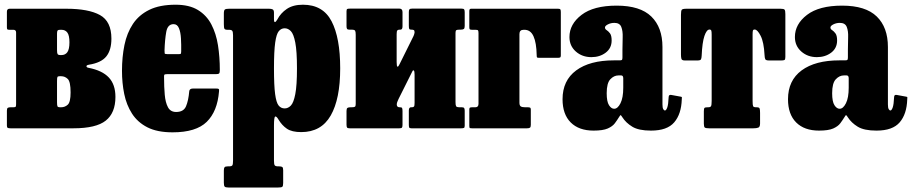

<svg xmlns="http://www.w3.org/2000/svg" viewBox="-20 -558 3966 835"><path d="M38 -428.5H20.5Q13 -428.5 11.5 -430.8Q10 -433 10 -440.5V-507Q10 -520 22 -520H268.5Q365 -520 414.8 -492.5Q464.5 -465 464.5 -390Q464.5 -340 442.2 -312.5Q420 -285 366.5 -276.5Q355.5 -274.5 356 -269.5Q356.5 -264.5 365.5 -263Q424.5 -251.5 453.2 -221Q482 -190.5 482 -136.5Q482 -67 440 -33.5Q398 0 299.5 0H25.5Q17 0 13.5 -2Q10 -4 10 -12V-76.5Q10 -86.5 13.8 -89Q17.5 -91.5 26.5 -91.5H38.5Q47 -91.5 48.5 -94.5Q50 -97.5 50 -105.5V-416.5Q50 -428.5 38 -428.5ZM228 -412.5V-340.5Q228 -327 230.5 -322.8Q233 -318.5 243.5 -318.5H247Q264 -318.5 273 -331.2Q282 -344 282 -374Q282 -404 273 -416.2Q264 -428.5 247 -428.5H242Q233 -428.5 230.5 -425.2Q228 -422 228 -412.5ZM228 -205.5V-114Q228 -99.5 230 -95.5Q232 -91.5 240 -91.5H246Q262.5 -91.5 274.8 -102.8Q287 -114 287 -156Q287 -202.5 274.8 -214.5Q262.5 -226.5 246 -226.5H239.5Q232 -226.5 230 -223.5Q228 -220.5 228 -205.5Z M510.5 -250Q510.5 -310 521.2 -362.2Q532 -414.5 558 -453.8Q584 -493 629.2 -515.2Q674.5 -537.5 744 -537.5Q803 -537.5 840.8 -514.5Q878.5 -491.5 899.2 -451.8Q920 -412 928 -361Q936 -310 936 -253Q936 -242 933 -238.8Q930 -235.5 918.5 -235.5H706Q696 -235.5 694.5 -232.5Q693 -229.5 693.5 -220.5Q693.5 -179.5 696.5 -145.8Q699.5 -112 710.5 -91.5Q721.5 -71 746 -71Q778.5 -71 789 -95.8Q799.5 -120.5 803 -161Q804 -173 819.5 -173H919.5Q929.5 -173 931.5 -170.8Q933.5 -168.5 932.5 -160.5Q925.5 -73.5 879 -28Q832.5 17.5 730.5 17.5Q664 17.5 621.2 -4.2Q578.5 -26 554.2 -63.8Q530 -101.5 520.2 -149.5Q510.5 -197.5 510.5 -250ZM709 -322.5H754.5Q765 -322.5 766.2 -324Q767.5 -325.5 768 -334.5Q768.5 -363.5 767 -390.8Q765.5 -418 758.2 -435.5Q751 -453 735 -453Q709 -453 703 -419.2Q697 -385.5 695.5 -339Q695.5 -329 696.2 -325.8Q697 -322.5 709 -322.5Z M953.5 -453V-499Q953.5 -513.5 958.2 -516.8Q963 -520 976.5 -520H1150Q1160.5 -520 1166 -517Q1171.5 -514 1171.5 -502.5V-475.5Q1171.5 -462 1175.5 -462Q1179.5 -462 1186 -473Q1200.5 -501 1227.5 -519.2Q1254.5 -537.5 1297.5 -537.5Q1384.5 -537.5 1422 -465.5Q1459.5 -393.5 1459.5 -260.5Q1459.5 -127.5 1418.2 -55.5Q1377 16.5 1290 16.5Q1249.5 16.5 1228 2Q1206.5 -12.5 1191.5 -37.5Q1182.5 -53 1177 -51.2Q1171.5 -49.5 1171.5 -12V140.5Q1171.5 156.5 1174.8 161Q1178 165.5 1190.5 165.5H1194Q1204 165.5 1207.8 168.5Q1211.5 171.5 1211.5 182.5V238Q1211.5 251.5 1207.5 254.5Q1203.5 257.5 1189 257.5H974Q960.5 257.5 957 253.5Q953.5 249.5 953.5 236.5V184Q953.5 173.5 956.5 169.5Q959.5 165.5 970.5 165.5H975.5Q987.5 165.5 990.5 161Q993.5 156.5 993.5 140V-404.5Q993.5 -420.5 989.5 -424.5Q985.5 -428.5 977.5 -428.5H968.5Q959 -428.5 956.2 -432.8Q953.5 -437 953.5 -453ZM1171.5 -260.5Q1171.5 -186 1176.5 -148.8Q1181.5 -111.5 1191.8 -99Q1202 -86.5 1218 -86.5Q1233 -86.5 1245 -99Q1257 -111.5 1264.2 -148.8Q1271.5 -186 1271.5 -260.5Q1271.5 -335.5 1264.2 -372.8Q1257 -410 1245 -422.5Q1233 -435 1218 -435Q1203 -435 1192.5 -422.5Q1182 -410 1176.8 -372.8Q1171.5 -335.5 1171.5 -260.5Z M1961 -114Q1961 -101 1963.5 -96.2Q1966 -91.5 1979 -91.5H1988Q1996 -91.5 1998.5 -88.2Q2001 -85 2001 -76.5V-11Q2001 -3 1997.2 -1.5Q1993.5 0 1985.5 0H1769Q1761 0 1759.5 -3.8Q1758 -7.5 1758 -15.5V-77Q1758 -91.5 1767.5 -91.5H1771.5Q1778 -91.5 1780.5 -94.8Q1783 -98 1783 -111V-233.5Q1783 -248 1779.8 -251.2Q1776.5 -254.5 1773 -247L1713.5 -128Q1712 -124.5 1708.8 -117.2Q1705.5 -110 1705.5 -104Q1705.5 -91.5 1717.5 -91.5H1719Q1726.5 -91.5 1728.5 -88.5Q1730.5 -85.5 1730.5 -74.5V-15Q1730.5 -6 1728 -3Q1725.5 0 1716.5 0H1501Q1492 0 1489.5 -3.2Q1487 -6.5 1487 -16V-75.5Q1487 -86 1491.2 -88.8Q1495.5 -91.5 1505 -91.5H1510Q1520 -91.5 1523.5 -93.8Q1527 -96 1527 -105.5V-406.5Q1527 -419.5 1524.5 -424.2Q1522 -429 1509 -429H1500Q1492 -429 1489.5 -432.2Q1487 -435.5 1487 -444V-509.5Q1487 -518 1490.8 -519.2Q1494.5 -520.5 1502.5 -520.5H1717.5Q1730.5 -520.5 1730.5 -505V-443.5Q1730.5 -429 1721.5 -429H1717.5Q1711 -429 1708 -425.8Q1705 -422.5 1705 -409.5V-288Q1705 -268.5 1708.8 -268Q1712.5 -267.5 1717.5 -278.5L1778.5 -401.5Q1780 -404.5 1781.5 -409.8Q1783 -415 1783 -417Q1783 -425 1779.8 -427Q1776.5 -429 1770.5 -429H1769Q1762 -429 1760 -432Q1758 -435 1758 -446V-505.5Q1758 -514.5 1760.8 -517.5Q1763.5 -520.5 1772 -520.5H1987Q1996 -520.5 1998.5 -517.2Q2001 -514 2001 -504.5V-445Q2001 -434.5 1996.8 -431.8Q1992.5 -429 1983 -429H1978Q1968 -429 1964.5 -426.8Q1961 -424.5 1961 -415Z M2046.5 -428.5H2033Q2026 -428.5 2023.5 -430.2Q2021 -432 2021 -439.5V-510.5Q2021 -520 2028.5 -520H2407Q2415 -520 2417 -517Q2419 -514 2419 -505.5V-316.5Q2419 -309.5 2415.5 -308Q2412 -306.5 2405 -306.5H2324Q2316.5 -306.5 2315.2 -309Q2314 -311.5 2314 -318.5Q2313 -372 2300.2 -400.2Q2287.5 -428.5 2260.5 -428.5H2257.5Q2239 -428.5 2239 -410V-111.5Q2239 -99.5 2244.5 -95.5Q2250 -91.5 2263 -91.5H2274.5Q2281.5 -91.5 2285 -90Q2288.5 -88.5 2288.5 -81.5V-15Q2288.5 -5.5 2284.8 -2.8Q2281 0 2272 0H2033.5Q2026 0 2023.5 -1.2Q2021 -2.5 2021 -10V-82.5Q2021 -89 2024.5 -90.2Q2028 -91.5 2034.5 -91.5H2047.5Q2061 -91.5 2061 -106.5V-413.5Q2061 -423.5 2058.8 -426Q2056.5 -428.5 2046.5 -428.5Z M2426.5 -126.5Q2426.5 -208 2485.8 -251.8Q2545 -295.5 2650 -295.5H2674Q2682.5 -295.5 2684.8 -297.5Q2687 -299.5 2687 -308.5V-341.5Q2687 -369.5 2688 -396.2Q2689 -423 2682 -440.8Q2675 -458.5 2652 -458.5Q2636.5 -458.5 2623.8 -452Q2611 -445.5 2611 -438.5Q2611 -431.5 2618.2 -427Q2625.5 -422.5 2632.8 -413Q2640 -403.5 2640 -382Q2640 -348.5 2614.2 -329Q2588.5 -309.5 2552 -309.5Q2512 -309.5 2484.2 -334Q2456.5 -358.5 2456.5 -397Q2456.5 -453 2509 -493.2Q2561.5 -533.5 2662 -533.5Q2764 -533.5 2812.5 -486.2Q2861 -439 2861 -353.5V-104Q2861 -89 2864.5 -83.2Q2868 -77.5 2872 -77.5Q2877 -77.5 2881.8 -90.2Q2886.5 -103 2888 -136.5Q2888.5 -147.5 2900 -145L2941 -137.5Q2945.5 -137 2945.5 -134Q2945.5 -131 2945 -125.5Q2943 -62 2912.2 -26Q2881.5 10 2811.5 10H2811Q2757.5 10 2729.8 -7Q2702 -24 2687 -47.5Q2682 -55.5 2679.8 -57Q2677.5 -58.5 2672 -48.5Q2664 -35.5 2654 -22Q2644 -8.5 2623 0.8Q2602 10 2561.5 10Q2497.5 10 2462 -25.5Q2426.5 -61 2426.5 -126.5ZM2618.5 -152.5Q2618.5 -116 2628.5 -100.5Q2638.5 -85 2651 -85Q2666.5 -85 2678.5 -109Q2690.5 -133 2690.5 -176.5V-217.5Q2690.5 -230 2681.5 -230H2669.5Q2650 -230 2634.2 -213.2Q2618.5 -196.5 2618.5 -152.5Z M3041 -20.5V-74Q3041 -86 3044 -88.8Q3047 -91.5 3058.5 -91.5H3060.5Q3069 -91.5 3072 -96Q3075 -100.5 3075 -119V-407Q3075 -421.5 3073.2 -425.5Q3071.5 -429.5 3066.5 -429.5H3065.5Q3053 -429.5 3043.5 -401.5Q3034 -373.5 3031.5 -315.5Q3031 -304 3028.2 -299.5Q3025.5 -295 3012.5 -295H2958.5Q2945.5 -295 2943.5 -302.2Q2941.5 -309.5 2941.5 -320.5V-493.5Q2941.5 -511 2945 -515.5Q2948.5 -520 2965.5 -520H3374.5Q3389 -520 3392.2 -515.8Q3395.5 -511.5 3395.5 -496.5V-310.5Q3395.5 -299.5 3391.8 -297.2Q3388 -295 3376.5 -295H3324.5Q3310.5 -295 3308 -300.8Q3305.5 -306.5 3305 -318.5Q3302 -375 3288 -402.2Q3274 -429.5 3262.5 -429.5H3260.5Q3256 -429.5 3254.5 -425.5Q3253 -421.5 3253 -408V-120Q3253 -101 3255.2 -96.2Q3257.5 -91.5 3268 -91.5H3270Q3281 -91.5 3283.2 -87Q3285.5 -82.5 3285.5 -67V-21Q3285.5 -6 3277.8 -3Q3270 0 3256.5 0H3064Q3049.5 0 3045.2 -3.2Q3041 -6.5 3041 -20.5Z M3407 -126.5Q3407 -208 3466.2 -251.8Q3525.5 -295.5 3630.5 -295.5H3654.5Q3663 -295.5 3665.2 -297.5Q3667.5 -299.5 3667.5 -308.5V-341.5Q3667.5 -369.5 3668.5 -396.2Q3669.5 -423 3662.5 -440.8Q3655.5 -458.5 3632.5 -458.5Q3617 -458.5 3604.2 -452Q3591.5 -445.5 3591.5 -438.5Q3591.5 -431.5 3598.8 -427Q3606 -422.5 3613.2 -413Q3620.5 -403.5 3620.5 -382Q3620.5 -348.5 3594.8 -329Q3569 -309.5 3532.5 -309.5Q3492.5 -309.5 3464.8 -334Q3437 -358.5 3437 -397Q3437 -453 3489.5 -493.2Q3542 -533.5 3642.5 -533.5Q3744.5 -533.5 3793 -486.2Q3841.5 -439 3841.5 -353.5V-104Q3841.5 -89 3845 -83.2Q3848.5 -77.5 3852.5 -77.5Q3857.5 -77.5 3862.2 -90.2Q3867 -103 3868.5 -136.5Q3869 -147.5 3880.5 -145L3921.5 -137.5Q3926 -137 3926 -134Q3926 -131 3925.5 -125.5Q3923.5 -62 3892.8 -26Q3862 10 3792 10H3791.5Q3738 10 3710.2 -7Q3682.5 -24 3667.5 -47.5Q3662.5 -55.5 3660.2 -57Q3658 -58.5 3652.5 -48.5Q3644.5 -35.5 3634.5 -22Q3624.5 -8.5 3603.5 0.8Q3582.5 10 3542 10Q3478 10 3442.5 -25.5Q3407 -61 3407 -126.5ZM3599 -152.5Q3599 -116 3609 -100.5Q3619 -85 3631.5 -85Q3647 -85 3659 -109Q3671 -133 3671 -176.5V-217.5Q3671 -230 3662 -230H3650Q3630.5 -230 3614.8 -213.2Q3599 -196.5 3599 -152.5Z"/></svg>

Font: Besley* Condensed Heavy
Style: Regular
Weight: 800
Width: 3
Designer: Owen Earl
Foundry: indestructible type*
Version: Version 3.000; ttfautohint (v1.8.3)